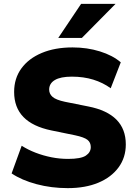

<svg xmlns="http://www.w3.org/2000/svg" viewBox="-20 -961 711 992"><path d="M330 11Q245 11 168.5 -9.5Q92 -30 40 -65L92 -208Q125 -187 164 -172Q203 -157 245.5 -148.5Q288 -140 332 -140Q398 -140 423.5 -157Q449 -174 449 -201Q449 -225 432 -238.5Q415 -252 368 -262L246 -287Q149 -307 101 -356.5Q53 -406 53 -486Q53 -556 90.5 -607.5Q128 -659 196 -687.5Q264 -716 355 -716Q430 -716 496 -695.5Q562 -675 604 -639L552 -505Q512 -534 462 -549.5Q412 -565 351 -565Q293 -565 263.5 -547.5Q234 -530 234 -498Q234 -476 251.5 -460.5Q269 -445 316 -435L436 -411Q533 -392 581.5 -343Q630 -294 630 -215Q630 -147 592.5 -96Q555 -45 488 -17Q421 11 330 11ZM281 -765 399 -941H577L403 -765Z"/></svg>

Font: Mulish ExtraLight Black
Style: Regular
Weight: 900
Version: Version 3.603